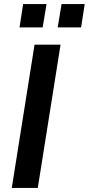

<svg xmlns="http://www.w3.org/2000/svg" viewBox="-20 -925 437 945"><path d="M38 0 150 -705H278L166 0ZM264 -790 283 -905H397L379 -790ZM76 -790 94 -905H209L190 -790Z"/></svg>

Font: Nunito Sans 12pt ExtraLight
Style: Italic
Weight: 200
Italic angle: -9°
Designer: Vernon Adams
Foundry: Vernon Adams
Version: Version 3.101;gftools[0.9.27]